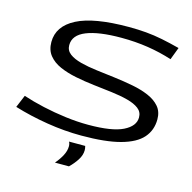

<svg xmlns="http://www.w3.org/2000/svg" viewBox="-128 -838 1181 1179"><g transform="rotate(15 462.5 -249.0)"><path d="M875 -664 845 -585Q771 -609 690.5 -621.5Q610 -634 520 -634Q377 -634 299.5 -603Q222 -572 222 -508Q222 -474 249 -453.5Q276 -433 322 -421Q368 -409 425 -402Q482 -395 542.5 -387.5Q603 -380 660.5 -369Q718 -358 763.5 -338.5Q809 -319 836 -287.5Q863 -256 863 -207Q863 -138 820.5 -89.5Q778 -41 684.5 -15.5Q591 10 437 10Q330 10 218.5 -8Q107 -26 6 -57L39 -136Q99 -116 170.5 -100Q242 -84 316.5 -74.5Q391 -65 461 -65Q612 -65 681.5 -99.5Q751 -134 751 -189Q751 -224 724 -244.5Q697 -265 651.5 -277Q606 -289 549 -296Q492 -303 431 -310Q370 -317 313 -328.5Q256 -340 210.5 -360Q165 -380 138 -413.5Q111 -447 111 -498Q111 -599 218.5 -654.5Q326 -710 548 -710Q606 -710 657.5 -705.5Q709 -701 761.5 -690.5Q814 -680 875 -664ZM374 65H477Q481 80 481 91Q481 123 461 154Q441 185 413 212H324Q349 183 365 152.5Q381 122 381 94Q381 76 374 65Z"/></g></svg>

Font: Georama ExtraExtended
Style: Italic
Weight: 400
Width: 8
Italic angle: -9°
Designer: Jean-Baptiste Levee
Foundry: Production Type
Version: Version 1.000